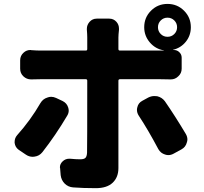

<svg xmlns="http://www.w3.org/2000/svg" viewBox="-20 -895 1040 981"><path d="M186.5 -368.2Q199.2 -389.6 221.7 -396.5Q231.4 -400.4 241.2 -400.4Q253.9 -400.4 266.6 -394.5L299.8 -378.9Q321.3 -368.2 328.1 -346.7Q331.1 -337.9 331.1 -330.1Q331.1 -316.4 323.2 -303.7Q263.7 -203.1 196.3 -117.2Q180.7 -97.7 156.2 -94.7Q151.4 -93.8 147.5 -93.8Q127.9 -93.8 111.3 -105.5L75.2 -129.9Q57.6 -142.6 54.7 -165Q54.7 -168 54.7 -169.9Q54.7 -189.5 67.4 -204.1Q135.7 -280.3 186.5 -368.2ZM801.3 -790.5Q787.1 -776.4 787.1 -755.9Q787.1 -735.4 801.3 -721.2Q815.4 -707 835.9 -707Q856.4 -707 870.6 -721.2Q884.8 -735.4 884.8 -755.9Q884.8 -776.4 870.6 -790.5Q856.4 -804.7 835.9 -804.7Q815.4 -804.7 801.3 -790.5ZM800.8 -490.2H592.8Q585 -490.2 585 -482.4V-36.1Q585 10.7 555.7 38.6Q526.4 66.4 469.7 66.4Q404.3 66.4 353.5 62.5Q328.1 60.5 310.5 43Q293 25.4 290 0L287.1 -35.2Q286.1 -37.1 286.1 -40Q286.1 -57.6 300.3 -70.8Q314.5 -84 333 -84Q335 -84 337.9 -84Q367.2 -81.1 389.6 -81.1Q409.2 -81.1 416.5 -88.4Q423.8 -95.7 424.8 -115.2Q425.8 -142.6 425.8 -482.4Q425.8 -490.2 418.9 -490.2H185.5Q163.1 -490.2 140.6 -489.3Q139.6 -489.3 138.7 -489.3Q116.2 -489.3 99.6 -504.9Q83 -520.5 83 -543.9V-586.9Q83 -610.4 100.6 -626Q115.2 -639.6 135.7 -639.6Q137.7 -639.6 140.6 -638.7Q167 -636.7 185.5 -636.7H418.9Q425.8 -636.7 425.8 -644.5V-704.1Q425.8 -719.7 423.8 -743.2Q423.8 -745.1 423.8 -748Q423.8 -767.6 437.5 -783.2Q452.1 -799.8 474.6 -799.8H538.1Q560.5 -799.8 575.2 -783.2Q587.9 -768.6 587.9 -749Q587.9 -746.1 587.9 -743.2Q585 -716.8 585 -703.1V-644.5Q585 -636.7 592.8 -636.7H799.8H817.4Q818.4 -636.7 818.4 -637.2Q818.4 -637.7 817.4 -637.7Q774.4 -644.5 745.6 -678.2Q716.8 -711.9 716.8 -755.9Q716.8 -805.7 751.5 -840.3Q786.1 -875 835.9 -875Q885.7 -875 920.4 -840.3Q955.1 -805.7 955.1 -755.9Q955.1 -713.9 929.7 -682.1Q904.3 -650.4 864.3 -640.6Q864.3 -640.6 864.3 -639.6Q866.2 -639.6 868.2 -639.6Q883.8 -639.6 894.5 -629.9Q908.2 -618.2 908.2 -600.6V-543.9Q908.2 -520.5 890.6 -504.9Q875 -489.3 852.5 -489.3Q851.6 -489.3 850.6 -489.3Q825.2 -490.2 800.8 -490.2ZM688.5 -304.7Q679.7 -318.4 679.7 -334Q679.7 -339.8 681.6 -346.7Q686.5 -369.1 707 -379.9L737.3 -396.5Q752.9 -404.3 768.6 -404.3Q776.4 -404.3 783.2 -403.3Q807.6 -397.5 822.3 -377.9Q875 -301.8 929.7 -210Q937.5 -196.3 937.5 -182.6Q937.5 -174.8 934.6 -167Q928.7 -143.6 907.2 -131.8L866.2 -109.4Q853.5 -102.5 839.8 -102.5Q832 -102.5 823.2 -105.5Q800.8 -112.3 789.1 -132.8Q737.3 -230.5 688.5 -304.7Z"/></svg>

Font: Gen Jyuu Gothic Heavy
Style: Bold
Weight: 900
Designer: [Source Han Sans]
Ryoko NISHIZUKA  (kana & ideographs); Paul D. Hunt (Latin, Greek & Cyrillic); Wenlong ZHANG  (bopomofo
Version: Version 1.002.20150607